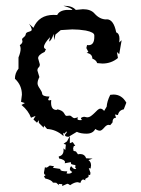

<svg xmlns="http://www.w3.org/2000/svg" viewBox="-20 -472 484 659"><path d="M215.3 -2.4Q203.1 -2.9 203.1 -8.3Q203.1 -11.2 209 -16.6Q208.5 -21 207.5 -21Q207 -21 206.5 -20Q204.6 -16.1 200.7 -13.2Q199.2 -16.1 198.2 -16.1Q197.3 -16.1 197.3 -12.2L198.2 -4.9Q172.4 -27.8 141.6 -29.3L131.3 -41L129.9 -33.7L113.3 -50.3V-59.6L106.9 -50.8L94.7 -62L102.1 -74.2L86.4 -67.9Q77.6 -92.3 53.7 -111.8L65.4 -118.2L52.2 -122.6L55.2 -147Q55.2 -179.7 31.2 -201.7Q31.2 -221.2 43.5 -236.3V-274.9Q50.8 -292.5 50.8 -304.7Q50.8 -311.5 47.9 -316.9Q57.1 -323.2 57.1 -330.1L55.7 -336.9Q55.7 -339.8 61.8 -344.5Q67.9 -349.1 68.4 -354.7Q68.8 -360.4 78.9 -363Q88.9 -365.7 88.9 -369.6Q88.9 -377 79.6 -390.6L94.7 -376.5Q113.8 -420.9 164.1 -420.9L176.3 -420.4Q183.6 -436 209 -438H228.5Q226.6 -443.8 197.8 -452.1H201.2Q227.5 -452.1 240.2 -438L264.6 -440.4Q291.5 -440.4 304.2 -425.8Q322.3 -405.3 345.2 -405.3L346.2 -405.8Q370.1 -405.8 378.9 -360.8Q390.1 -356.9 390.1 -338.4L389.2 -326.2L397.5 -334L389.2 -286.1L381.3 -293.5L384.8 -272.9Q361.8 -253.9 331.5 -253.9L313.5 -255.4Q311 -265.1 296.9 -271Q296.9 -287.1 277.3 -290.5L283.2 -293.9L276.4 -307.1L278.8 -317.4L283.7 -316.9Q303.7 -316.9 303.7 -345.2V-350.6Q303.7 -361.3 274.4 -367.2Q251.5 -371.1 228 -371.1L188.5 -368.7L170.4 -353.5L166 -334.5L164.1 -355.5Q156.7 -332.5 148.4 -329.6L151.9 -344.7Q130.9 -322.3 130.9 -311Q130.9 -305.7 137.7 -303.2L133.3 -293.9Q110.8 -283.7 110.8 -272L116.7 -251Q116.7 -244.1 112.5 -240.5Q108.4 -236.8 108.4 -230L115.2 -207.5Q108.9 -195.3 108.9 -186Q108.9 -178.7 116.5 -168Q124 -157.2 124.5 -151.4Q125 -140.6 149.9 -140.6L145.5 -130.9Q145.5 -127.4 149.4 -127.4L155.8 -128.9L155.3 -120.1Q155.3 -94.7 173.8 -94.7L177.7 -96.7Q186 -94.7 191.4 -91.6Q196.8 -88.4 199.2 -84.5Q201.7 -80.6 203.6 -77.4Q205.6 -74.2 208.5 -74.2Q211.4 -74.2 218.3 -75.2Q221.7 -75.2 223.6 -73.7Q225.6 -72.3 229 -69.3Q232.4 -66.4 235.8 -66.4L248 -69.3L245.6 -64Q245.6 -59.6 255.9 -59.6L262.2 -60.1Q257.8 -63 257.8 -65.4Q257.8 -69.3 268.6 -71.3L278.8 -69.3Q286.1 -69.3 292.5 -74Q298.8 -78.6 304.4 -84.2Q310.1 -89.8 314.9 -94.5Q319.8 -99.1 324.7 -99.1Q331.1 -99.1 337.4 -91.3L346.2 -106Q347.2 -124 358.4 -146.5L369.6 -147.5Q397.9 -147.5 413.6 -119.6L404.8 -96.7Q388.2 -93.8 384.8 -77.1L374.5 -79.1L378.4 -67.9Q366.2 -67.9 366.2 -51.8L358.4 -42.5L352.5 -43.5Q345.7 -43.5 337.2 -33.4Q328.6 -23.4 322.8 -23.4Q315.9 -23.4 307.1 -29.3Q298.8 -13.2 276.9 -13.2Q256.8 -13.2 243.7 -19.5ZM193.4 166.5 193.8 160.2 181.2 159.2 183.6 164.6 172.9 155.3 161.6 154.8Q157.2 145.5 135.3 140.6L130.9 133.3L136.2 129.4Q136.2 127.9 133.5 127Q130.9 126 130.9 120.1L134.3 101.6L137.7 103.5Q142.1 103.5 150.9 96.2L165.5 98.6L161.6 104L187.5 107.9L187 109.9Q187 116.2 210.9 116.2L208.5 123.5L215.3 124Q223.6 124 228 118.2Q219.7 113.8 219.7 107.9Q219.7 103.5 224.1 98.1Q231.9 108.4 237.8 108.4L241.7 107.4L237.8 102.5L239.3 97.2Q239.3 94.7 236.8 94.2Q234.4 93.8 231.2 93.3Q228 92.8 225.6 91.6Q223.1 90.3 223.1 84.5L202.1 88.4L203.1 84.5Q203.1 76.2 182.6 71.8L181.6 64.9Q198.2 61.5 198.2 43L197.8 37.1L204.1 43L206.1 24.4L198.2 21.5L210 13.2L219.7 -4.9V19.5L229.5 15.6L238.3 28.3L233.4 29.3L231 37.1L232.4 45.9L240.7 47.9L247.6 57.6L254.4 56.6Q270.5 56.6 275.9 71.3L297.9 72.3L283.7 77.6Q292.5 83.5 292.5 95.7L291 106.4L284.7 105L290.5 121.1Q290.5 128.9 287.6 128.9L284.2 127.4L283.7 135.3L272.5 142.1L272.9 147L266.1 144Q259.3 144 255.9 155.8L246.6 153.3Q235.4 153.3 220.7 163.6Q214.4 158.7 210.9 158.7Z"/></svg>

Font: Truetypewriter PolyglOTT
Style: Regular
Weight: 400
Designer: Sergey Beatoff a.k.a. Sam_T
Version: Version 3.76